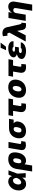

<svg xmlns="http://www.w3.org/2000/svg" viewBox="2499 -3333 1039 6077"><g transform="rotate(-90 3018.5 -294.5)"><path d="M34.1 -282.7Q47.6 -363.6 89.5 -424.4Q108.7 -452.1 133 -475.7Q157.3 -499.3 185.5 -516.3Q213.8 -533.4 245.7 -543Q277.7 -552.6 312.5 -552.6Q341.3 -552.6 368.6 -545.3Q396 -538 418.5 -523.3Q441.1 -508.5 457.4 -486.5Q473.7 -464.5 480.1 -434.7L482.6 -435L524.1 -545.5H666.2L563.9 -271.3L561.1 -266L578.1 0H434.7L432.5 -109.7L429 -109.4Q402.3 -57.9 353.7 -23.1Q305.4 11.4 234.4 11.4Q163 11.4 113.3 -26.3Q88.4 -45.1 70.3 -71.4Q52.2 -97.7 41.7 -130.3Q31.2 -163 29.1 -201.3Q27 -239.7 34.1 -282.7ZM228.3 -177.6Q245 -143.5 281.2 -143.5Q306.8 -143.5 329.4 -156.2Q351.9 -169 370.4 -188.7Q388.8 -208.5 402.3 -232.1Q415.8 -255.7 423.3 -277L428.6 -291.2Q425.1 -339.8 406.2 -371.1Q387.8 -402 345.2 -402Q317.1 -402 295.5 -389.9Q273.8 -377.8 258.3 -358.5Q242.9 -339.1 233.5 -314.8Q224.1 -290.5 220.2 -265.6Q211.6 -211.3 228.3 -177.6Z M710.2 -294Q720.5 -356.5 746.6 -404.7Q772.7 -452.8 812.7 -485.6Q852.6 -518.5 905 -535.5Q957.4 -552.6 1019.9 -552.6Q1057.9 -552.6 1087.9 -546.5Q1117.9 -540.5 1141 -529.3Q1164.1 -518.1 1180.6 -502.3Q1197.1 -486.5 1207.7 -466.6Q1218.4 -446.7 1224.4 -424.2Q1230.5 -401.6 1232.6 -377.5Q1234.7 -353.3 1233.7 -327.6Q1232.6 -301.8 1228.7 -275.6L1227.3 -265.6Q1222.3 -231.2 1212.2 -197.4Q1202.1 -163.7 1186.4 -133.2Q1170.8 -102.6 1149.5 -76.3Q1128.2 -50.1 1101.2 -30.9Q1074.2 -11.7 1041.5 -0.9Q1008.9 9.9 970.2 9.9Q930.4 9.9 903.2 -2.5Q876.1 -14.9 858 -37.6L818.2 203.1H629.3ZM890.6 -204.5Q890.6 -190.3 893.5 -178.6Q896.3 -166.9 902.9 -158.4Q909.4 -149.9 920.1 -145.2Q930.8 -140.6 946 -140.6Q979.4 -140.6 998.6 -160.5Q1008.2 -170.5 1015.1 -182.9Q1022 -195.3 1026.8 -209.2Q1031.6 -223 1034.6 -237.4Q1037.6 -251.8 1039.8 -265.6L1041.2 -275.6Q1043.7 -291.5 1044.6 -305.9Q1045.5 -320.3 1044.7 -334.2Q1044 -348 1040.7 -359.4Q1037.3 -370.7 1030.5 -378.9Q1023.8 -387.1 1013.1 -391.7Q1002.5 -396.3 987.2 -396.3Q948.5 -396.3 927.2 -361.9Q916.5 -344.5 908.4 -321.6Q900.2 -298.7 896.3 -269.9L895.6 -264.9Q893.1 -248.9 891.7 -233.8Q890.3 -218.8 890.6 -204.5Z M1311.1 -164.8 1375 -545.5H1563.9L1502.8 -194.6Q1500.7 -180.4 1501.6 -170.5Q1502.5 -160.5 1507.5 -154.7Q1512.4 -148.8 1522.4 -146.1Q1532.3 -143.5 1548.3 -143.5H1592.3L1571 -11.4Q1545.5 -2.8 1517.9 1.4Q1490.4 5.7 1465.9 5.7Q1379.6 5.7 1338.4 -34.8Q1297.2 -75.3 1311.1 -164.8Z M1683.2 -258.5 1686.1 -269.9Q1696 -330.3 1723.2 -378Q1750.4 -425.8 1791.4 -459.3Q1832.4 -492.9 1885.3 -510.7Q1938.2 -528.4 2000 -528.4H2295.5L2271.3 -382.1H2158Q2171.9 -368.6 2182.9 -353.5Q2193.9 -338.4 2202.1 -321.4Q2218.4 -286.2 2211.6 -248.6L2210.2 -238.6Q2202.4 -183.2 2178.1 -137.4Q2153.8 -91.6 2115.2 -58.9Q2076.7 -26.3 2025.2 -8.2Q1973.7 9.9 1911.9 9.9Q1823.5 9.9 1768.5 -25.2Q1713.1 -60.7 1691.9 -121.1Q1670.8 -181.5 1683.2 -258.5ZM1936.1 -136.4Q1980.1 -136.4 2000.4 -171.5Q2010.3 -188.9 2017.4 -210.4Q2024.5 -231.9 2028.4 -258.5L2031.2 -269.9Q2035.2 -293 2035.5 -313.2Q2035.9 -333.5 2030.2 -348.9Q2024.5 -364.3 2011.5 -373.2Q1998.6 -382.1 1975.9 -382.1Q1925.8 -382.1 1902.3 -349.1Q1878.6 -315.7 1870.7 -269.9L1867.9 -258.5Q1864 -232.6 1864.2 -210.2Q1864.3 -187.9 1871.4 -171.3Q1878.6 -154.8 1894 -145.6Q1909.4 -136.4 1936.1 -136.4Z M2409.8 -545.5H2938.2L2914.1 -400.6H2736.9L2701.7 -187.5Q2700.3 -176.5 2700.8 -167.3Q2701.3 -158 2705.1 -151.5Q2708.8 -144.9 2716.3 -141.3Q2723.7 -137.8 2735.8 -137.8Q2745.4 -137.8 2752.5 -137.8Q2759.6 -137.8 2764.2 -138.1Q2773.4 -138.1 2788.4 -139.2L2775.6 2.8Q2764.6 4.6 2753.9 5.9Q2743.3 7.1 2732.1 8Q2720.9 8.9 2707.9 9.4Q2695 9.9 2679 9.9Q2586.3 9.9 2541.5 -40.1Q2496.8 -90.2 2512.8 -186.1L2547.9 -400.6H2385.7Z M2967.3 -271.3Q2978 -335.2 3005.9 -387.1Q3033.7 -438.9 3076.2 -475.7Q3118.6 -512.4 3174.5 -532.5Q3230.5 -552.6 3296.9 -552.6Q3363.3 -552.6 3412.3 -532.1Q3461.3 -511.7 3491.5 -474.8Q3521.7 -437.9 3532.3 -386Q3543 -334.2 3532.7 -271.3Q3522 -208.1 3494 -156.1Q3465.9 -104 3423.3 -67.3Q3380.7 -30.5 3324.9 -10.3Q3269.2 9.9 3203.1 9.9Q3136.7 9.9 3087.5 -10.5Q3038.4 -30.9 3008.3 -67.8Q2978.3 -104.8 2967.7 -156.6Q2957 -208.5 2967.3 -271.3ZM3227.3 -134.9Q3246.4 -134.9 3263.3 -144.4Q3280.2 -153.8 3293.7 -171.7Q3307.2 -189.6 3317.1 -215.2Q3327.1 -240.8 3332.4 -272.7Q3337.7 -304.7 3336.1 -330.3Q3334.5 -355.8 3326.9 -373.8Q3319.2 -391.7 3305.6 -401.1Q3291.9 -410.5 3272.7 -410.5Q3253.6 -410.5 3236.7 -401.1Q3219.8 -391.7 3206.3 -373.8Q3192.8 -355.8 3182.9 -330.3Q3172.9 -304.7 3167.6 -272.7Q3162.3 -240.8 3163.7 -215.2Q3165.1 -189.6 3172.8 -171.7Q3180.4 -153.8 3194.2 -144.4Q3208.1 -134.9 3227.3 -134.9Z M3654.1 -545.5H4182.5L4158.4 -400.6H3981.2L3946 -187.5Q3944.6 -176.5 3945.1 -167.3Q3945.7 -158 3949.4 -151.5Q3953.1 -144.9 3960.6 -141.3Q3968 -137.8 3980.1 -137.8Q3989.7 -137.8 3996.8 -137.8Q4003.9 -137.8 4008.5 -138.1Q4017.8 -138.1 4032.7 -139.2L4019.9 2.8Q4008.9 4.6 3998.2 5.9Q3987.6 7.1 3976.4 8Q3965.2 8.9 3952.2 9.4Q3939.3 9.9 3923.3 9.9Q3830.6 9.9 3785.9 -40.1Q3741.1 -90.2 3757.1 -186.1L3792.3 -400.6H3630Z M4191.8 -149.1Q4200.3 -199.9 4240.1 -232.8Q4279.8 -265.6 4344.1 -278.4Q4290.8 -293.7 4262.8 -325.6Q4235.1 -357.2 4241.5 -397.7Q4249.6 -448.2 4290.5 -482.6Q4310.7 -499.6 4337.2 -512.8Q4363.6 -525.9 4394.7 -534.8Q4425.8 -543.7 4461.3 -548.1Q4496.8 -552.6 4535.5 -552.6Q4601.9 -552.6 4653.1 -533Q4679.3 -523.1 4699.2 -508.9Q4719.1 -494.7 4731.9 -476.4Q4744.7 -458.1 4749.5 -435.5Q4754.3 -413 4750 -386.4H4565.3Q4569.2 -407.7 4549.7 -413Q4527.7 -419 4500 -419Q4460.9 -419 4443.2 -405.5Q4424 -391.3 4421.9 -377.8Q4420.5 -369 4425.1 -361.5Q4429.7 -354 4439.1 -348.9Q4448.5 -343.8 4462.2 -340.9Q4475.9 -338.1 4492.9 -338.1H4578.1L4568.9 -286.9H4569.6L4558.2 -217.3H4473Q4458.8 -217.3 4443 -215.6Q4427.2 -213.8 4413.4 -208.8Q4399.5 -203.8 4389.4 -194.6Q4379.3 -185.4 4376.4 -170.5Q4375 -154.5 4391.3 -139.2Q4408 -123.6 4448.9 -123.6Q4492.9 -123.6 4514 -132.5Q4535.2 -141.3 4536.9 -156.2H4718.8Q4714.1 -127.5 4700.3 -104Q4686.4 -80.6 4665.8 -62.1Q4645.2 -43.7 4619.1 -30.2Q4593 -16.7 4563.7 -7.6Q4534.4 1.4 4503.4 5.7Q4472.3 9.9 4441.8 9.9Q4364.7 9.9 4305 -9.2Q4275.2 -18.8 4252.3 -32.5Q4229.4 -46.2 4214.5 -63.7Q4199.6 -81.3 4193.5 -102.8Q4187.5 -124.3 4191.8 -149.1ZM4544 -794H4708.8L4578.1 -623.6H4468.8Z M5023.4 -512.8 5017.8 -535.5Q5012.8 -554.7 5006.4 -565.7Q5000 -576.7 4992.5 -581Q4987.9 -583.5 4978.3 -583.5Q4960.6 -583.5 4929 -573.9L4910.5 -720.2Q4963.8 -737.2 5007.1 -737.2Q5044.4 -737.2 5075.6 -727.8Q5106.9 -718.4 5130.9 -700.6Q5154.8 -682.9 5171 -657Q5187.1 -631 5194.6 -598L5282.7 -203.1Q5293 -160.5 5300.8 -147.7Q5308.9 -134.9 5327.4 -134.9Q5336.3 -134.9 5339.5 -136.4L5326.7 0Q5318.9 2.8 5309.3 4.8Q5299.7 6.7 5289.6 7.8Q5279.5 8.9 5269.7 9.4Q5259.9 9.9 5251.4 9.9Q5195.3 9.9 5160.2 -14.7Q5125 -39.4 5112.9 -88.1L5080.6 -261.4H5073.2L4940.3 0H4741.5Z M5396.3 0 5487.2 -545.5H5673.3L5656.2 -441.8H5661.9Q5675.4 -468.4 5695.1 -489.2Q5714.8 -509.9 5739 -524Q5763.1 -538 5790.8 -545.3Q5818.5 -552.6 5848 -552.6Q5891.3 -552.6 5924 -537.3Q5956.7 -522 5976.9 -494.9Q5997.2 -467.7 6004.4 -430.2Q6011.7 -392.8 6004.3 -348L5911.9 204.5H5715.9L5801.1 -306.8Q5807.9 -347.7 5791.4 -370.6Q5774.9 -393.5 5737.2 -393.5Q5719.1 -393.5 5703.5 -387.6Q5687.9 -381.7 5675.6 -370.6Q5663.4 -359.4 5655 -343.2Q5646.7 -327.1 5643.5 -306.8L5592.3 0Z"/></g></svg>

Font: Inter P Black
Style: Italic
Weight: 900
Italic angle: -9.40001°
Designer: Rasmus Andersson
Foundry: rsms
Version: Version 3.018;git-588b23468